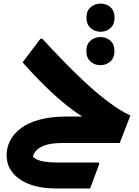

<svg xmlns="http://www.w3.org/2000/svg" viewBox="-20 -805 782 1081"><path d="M334.4 0Q268.8 0 231.4 13.7Q193.9 27.5 178.5 49.3Q163.1 71.2 161.3 95.9L157.7 65.8Q171 90.8 208.5 100.4Q246 110.1 311.8 110.1H537.8V120.9L487.4 256H292Q210.6 256 148.7 233.2Q86.8 210.5 52 168.4Q17.2 126.4 17.2 68.3Q17.2 26.3 36.7 -12.5Q56.1 -51.3 96.7 -82.2Q137.3 -113.1 201.1 -130.9Q264.8 -148.7 353.7 -148.7H517.2L479.3 -128.3Q424.9 -157.1 363.3 -205.5Q301.7 -253.9 236.8 -317.4Q171.9 -380.8 107.3 -454L207.7 -586.8H218.5Q323.2 -472.7 403.9 -394.3Q484.6 -315.8 544.8 -266.9Q605 -218 646.8 -191.9Q688.6 -165.7 714.1 -154.9L654.1 0ZM545.9 -626.3Q513.1 -626.3 489.9 -647.3Q466.7 -668.2 466.7 -705.9Q466.7 -743.5 489.9 -764.1Q513.1 -784.7 546.3 -784.7Q579.4 -784.7 602.3 -764.1Q625.1 -743.5 625.1 -705.9Q625.1 -668.2 602.4 -647.3Q579.6 -626.3 545.9 -626.3ZM545.2 -438Q512.4 -438 489.2 -459Q466 -479.9 466 -517.6Q466 -555.2 489.2 -575.8Q512.4 -596.4 545.6 -596.4Q578.7 -596.4 601.6 -575.8Q624.4 -555.2 624.4 -517.6Q624.4 -479.9 601.7 -459Q578.9 -438 545.2 -438Z"/></svg>

Font: Kufam
Style: Regular
Weight: 400
Designer: Wael Morcos, Artur Schmal
Foundry: Original Type
Version: Version 1.301; ttfautohint (v1.8.3)